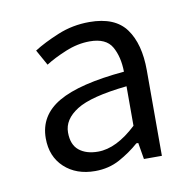

<svg xmlns="http://www.w3.org/2000/svg" viewBox="-50 -638 441 437"><g transform="rotate(-10 171.0 -420.0)"><path d="M137.2 -252Q93.8 -252 66.4 -277.3Q39.1 -302.7 39.1 -344.7Q39.1 -397.5 87.6 -425.8Q136.2 -454.1 240.7 -463.4Q240.2 -498 226.8 -521.5Q213.4 -544.9 175.8 -544.9Q147.9 -544.9 119.6 -533.2Q91.3 -521.5 72.3 -509.3L52.2 -545.4Q75.2 -560.1 109.4 -574.2Q143.6 -588.4 182.6 -588.4Q241.7 -588.4 267.1 -553.5Q292.5 -518.6 292.5 -457.5V-259.8H251L244.6 -297.9H240.2Q219.7 -279.8 194.3 -265.9Q168.9 -252 137.2 -252ZM151.4 -294.4Q193.8 -294.4 240.7 -338.4V-429.7Q157.2 -420.9 124.3 -400.1Q91.3 -379.4 91.3 -349.1Q91.3 -320.8 107.7 -307.6Q124 -294.4 151.4 -294.4Z"/></g></svg>

Font: Varta Light Light
Style: Regular
Weight: 300
Version: Version 1.004